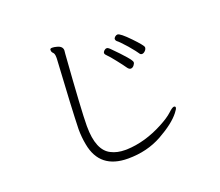

<svg xmlns="http://www.w3.org/2000/svg" viewBox="-121 -890 1242 1084"><g transform="rotate(-20 500.0 -348.5)"><path d="M346 -678 344 -658Q319 -319 319 -236V-232Q319 -86 394 -50Q429 -32 477 -32H487Q597 -36 708 -95Q759 -122 783.5 -145Q808 -168 817.5 -168Q827 -168 827 -160Q827 -152 811 -132Q772 -82 681.5 -31.5Q591 19 476 19Q307 19 278 -138Q269 -184 269 -233Q272 -350 290 -649V-656Q290 -679 281.5 -686.5Q273 -694 273 -705V-709Q274 -716 286 -716Q298 -716 312 -712Q346 -704 346 -678ZM641 -627Q635 -633 635 -640Q635 -647 642.5 -653.5Q650 -660 658 -660Q674 -660 727 -605Q780 -550 780 -539Q780 -528 770.5 -518.5Q761 -509 751.5 -509Q742 -509 737 -518Q730 -530 693 -574Q655 -617 641 -627ZM591 -599Q691 -499 691 -482Q691 -473 682.5 -463Q674 -453 663.5 -453Q653 -453 643 -468Q633 -483 603.5 -520.5Q574 -558 562.5 -568.5Q551 -579 551 -586.5Q551 -594 558.5 -601Q566 -608 574 -608Q582 -608 591 -599Z"/></g></svg>

Font: LXGW WenKai Light
Style: Regular
Weight: 300
Designer: LXGW / Fontworks Inc.
Foundry: LXGW / Fontworks Inc.
Version: Version 1.501; October 10, 2024